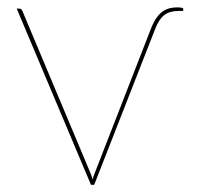

<svg xmlns="http://www.w3.org/2000/svg" viewBox="-20 -514 554 534"><path d="M400.5 -436Q408 -454.5 416.5 -466Q425 -477.5 434.5 -483.5Q444 -489.5 453.8 -491.5Q463.5 -493.5 473 -493.5Q480.5 -493.5 485 -492.5Q489.5 -491.5 489.5 -490V-483.5H476.5Q451.5 -483.5 436.8 -472Q422 -460.5 412 -434.5L242 0H233L26.5 -490H33.5Q37.5 -490 39.5 -487.8Q41.5 -485.5 42.5 -483L231 -34Q233 -29 234.8 -24.5Q236.5 -20 237.5 -14.5Q238.5 -19.5 240.2 -24.2Q242 -29 244 -34Z"/></svg>

Font: Lato 2
Style: Regular
Weight: 100
Designer: Lukasz Dziedzic with Adam Twardoch and Botio Nikoltchev
Foundry: tyPoland Lukasz Dziedzic
Version: Version 2.015; 2015-08-06; http://www.latofonts.com/